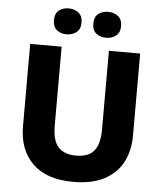

<svg xmlns="http://www.w3.org/2000/svg" viewBox="-61 -977 878 1040"><g transform="rotate(5 378.0 -457.0)"><path d="M677 -267Q677 -185 644 -122.5Q611 -60 544 -25Q477 10 375 10Q231 10 155 -64Q79 -138 79 -266V-714H250V-285Q250 -203 282.5 -168Q315 -133 379 -133Q424 -133 452 -149Q480 -165 493.5 -199Q507 -233 507 -286V-714H677ZM196 -853Q196 -890 217.5 -907Q239 -924 270 -924Q301 -924 323.5 -907Q346 -890 346 -853Q346 -817 323.5 -800Q301 -783 270 -783Q239 -783 217.5 -800Q196 -817 196 -853ZM410 -853Q410 -890 431.5 -907Q453 -924 485 -924Q516 -924 538.5 -907Q561 -890 561 -853Q561 -817 538.5 -800Q516 -783 486 -783Q454 -783 432 -800Q410 -817 410 -853Z"/></g></svg>

Font: Noto Sans Devanagari ExtraBold
Style: Regular
Weight: 800
Version: Version 2.003